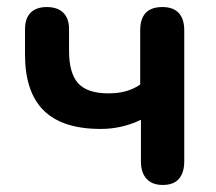

<svg xmlns="http://www.w3.org/2000/svg" viewBox="-20 -517 614 545"><path d="M442 8Q412 8 396 -9.5Q380 -27 380 -59V-177Q353 -164 324.5 -157.5Q296 -151 266 -151Q157 -151 104 -203.5Q51 -256 51 -362V-434Q51 -465 67 -481Q83 -497 113 -497Q143 -497 159.5 -481Q176 -465 176 -434V-373Q176 -309 202 -280.5Q228 -252 288 -252Q315 -252 337 -258Q359 -264 378 -277V-431Q378 -497 441 -497Q472 -497 487.5 -480Q503 -463 503 -431V-59Q503 -27 488 -9.5Q473 8 442 8Z"/></svg>

Font: Nunito
Style: Bold
Weight: 700
Designer: Vernon Adams
Foundry: Vernon Adams
Version: Version 3.602